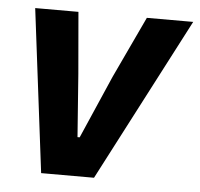

<svg xmlns="http://www.w3.org/2000/svg" viewBox="-43 -570 641 615"><g transform="rotate(5 277.0 -262.5)"><path d="M281 0 554 -525H405L312 -327L224 -125H217L202 -327L185 -525H46L111 0Z"/></g></svg>

Font: LVC Sans
Style: Bold Italic
Weight: 700
Italic angle: -11.31°
Designer: Mike Abbink, Paul van der Laan, Pieter van Rosmalen
Foundry: Bold Monday
Version: Version 3.0